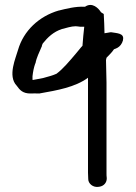

<svg xmlns="http://www.w3.org/2000/svg" viewBox="-20 -491 546 768"><path d="M47 -148C59 -131 71 -117 102 -117C112 -118 124 -117 136 -117H137C210 -130 280 -142 332 -180V200C332 210 333 218 333 226C333 242 351 261 377 256C397 253 407 238 407 223V221C406 214 406 208 406 200V-161C405 -191 405 -220 404 -251C404 -253 406 -257 406 -260C415 -270 426 -279 436 -294C440 -295 446 -298 450 -300C459 -305 468 -315 472 -330V-332C478 -359 446 -358 425 -362H422C414 -361 407 -359 398 -358C397 -384 397 -409 395 -435L384 -442C374 -458 349 -484 320 -464H318C283 -466 244 -456 216 -449H215C136 -426 74 -368 52 -291C44 -261 9 -187 47 -148ZM110 -173V-186C112 -204 115 -220 121 -237L122 -238C126 -261 137 -281 146 -303L147 -304V-306C148 -310 149 -313 151 -317C171 -342 194 -364 228 -375C245 -379 265 -386 282 -386C287 -386 293 -385 301 -384H317C314 -360 312 -335 310 -309V-308C301 -299 293 -287 283 -276C259 -248 233 -216 206 -196C193 -190 172 -184 153 -179C140 -176 125 -174 111 -171C111 -171 110 -172 110 -173Z"/></svg>

Font: Scribbler
Style: ExBd
Weight: 800
Designer: Mew Too
Foundry: Cannot Into Space Fonts
Version: Version 1.001